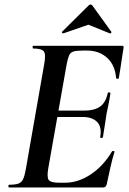

<svg xmlns="http://www.w3.org/2000/svg" viewBox="-20 -827 571 847"><path d="M20 0Q17 0 17 -6Q17 -12 20 -12Q47 -12 61 -17Q75 -22 82 -37Q89 -52 94 -81L175 -544Q183 -587 173.5 -600Q164 -613 126 -613Q124 -613 124 -619Q124 -625 126 -625H519Q527 -625 525 -616Q522 -597 518 -571Q514 -545 510.5 -521Q507 -497 504 -482Q503 -478 497.5 -479.5Q492 -481 492 -483Q488 -539 453 -571.5Q418 -604 363 -604H345Q317 -604 303.5 -599.5Q290 -595 284.5 -582Q279 -569 274 -543L193 -85Q186 -45 195 -33Q204 -21 241 -21H267Q326 -21 381.5 -58.5Q437 -96 474 -159Q476 -162 481.5 -160.5Q487 -159 485 -157Q476 -128 467 -88.5Q458 -49 451 -15Q448 0 435 0ZM434 -222Q433 -218 427 -218.5Q421 -219 422 -223Q430 -267 408.5 -289Q387 -311 344 -311H187L191 -339H351Q396 -339 421 -356.5Q446 -374 455 -415Q456 -420 462 -419.5Q468 -419 467 -414Q462 -382 458 -363.5Q454 -345 450 -325Q446 -300 442.5 -275.5Q439 -251 434 -222ZM260 -680Q258 -679 254.5 -682Q251 -685 254 -687L370 -802Q374 -807 379.5 -807Q385 -807 388 -802L471 -687Q473 -685 470 -681.5Q467 -678 464 -680L370 -718Z"/></svg>

Font: Cormorant Light
Style: Italic
Weight: 300
Italic angle: -10°
Designer: Christian Thalmann (Catharsis Fonts)
Foundry: Catharsis Fonts
Version: Version 4.000